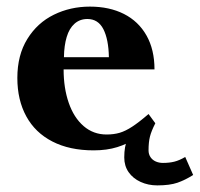

<svg xmlns="http://www.w3.org/2000/svg" viewBox="-20 -444 604 581"><path d="M32.5 -208Q32.5 -277.5 62.8 -326.2Q93 -375 143 -399.5Q193 -424 252 -424Q311 -424 355 -401.8Q399 -379.5 423.2 -336.8Q447.5 -294 447.5 -234H172.5Q172.5 -177.5 188 -132.8Q203.5 -88 233 -62.5Q262.5 -37 302.5 -37Q324.5 -37 342.2 -42.2Q360 -47.5 380.2 -60.8Q400.5 -74 429.5 -99L450 -71Q416.5 -42.5 391.2 -25.5Q366 -8.5 334.8 1.2Q303.5 11 263.5 11Q190.5 11 138.5 -15.8Q86.5 -42.5 59.5 -92Q32.5 -141.5 32.5 -208ZM244.5 -386.5Q221.5 -386.5 205.5 -372.2Q189.5 -358 181.8 -332Q174 -306 173.5 -271H309.5Q308.5 -325 292.8 -355.8Q277 -386.5 244.5 -386.5ZM356 32.5Q356 -1.5 365.8 -23Q375.5 -44.5 393 -68L395 -71H450Q438 -47.5 433.8 -30.8Q429.5 -14 429.5 11Q429.5 22.5 435.2 31.2Q441 40 451 44.5Q461 49 473 49Q492.5 49 507.5 45.2Q522.5 41.5 540.5 31L564.5 85.5Q540 101 516.8 109Q493.5 117 456 117Q428.5 117 405.5 106.5Q382.5 96 369.2 77Q356 58 356 32.5Z"/></svg>

Font: Didactic
Style: Regular
Weight: 400
Designer: Tyler Finck
Foundry: Etcetera Type Co
Version: Version 3.007;FEAKit 1.0